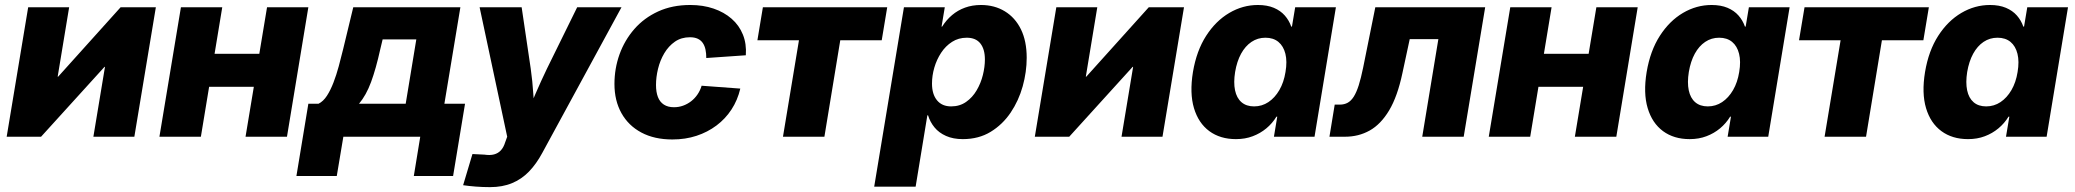

<svg xmlns="http://www.w3.org/2000/svg" viewBox="-20 -559 8483 785"><path d="M529.3 0H361.8L409.2 -285.6H407.2L147.9 0H7.3L95.2 -529.3H262.7L215.8 -245.6H217.8L473.1 -529.3H617.2Z M1088.4 -338.9 1066.4 -204.1H786.6L808.6 -338.9ZM888.7 -529.3 801.3 0H631.8L719.7 -529.3ZM1240.7 -529.3 1153.3 0H983.9L1071.8 -529.3Z M1191.9 160.6 1240.7 -134.8H1282.2Q1301.8 -144.5 1316.7 -167.5Q1331.5 -190.4 1343.5 -221.7Q1355.5 -252.9 1365 -288.1Q1374.5 -323.2 1382.8 -357.4L1424.3 -529.3H1862.3L1796.9 -134.8H1881.3L1832.5 160.6H1671.9L1698.2 0H1383.8L1356.9 160.6ZM1447.8 -134.8H1638.7L1682.1 -397.9H1544.4L1534.7 -357.4Q1517.1 -277.8 1497.1 -223.6Q1477.1 -169.4 1447.8 -134.8Z M1873.5 198.2 1911.6 70.8 1960.4 73.2Q1983.4 76.7 2000 72.3Q2016.6 67.9 2027.8 55.7Q2039.1 43.5 2045.4 22.9L2053.7 0L1940.9 -529.3H2112.8L2149.9 -278.3Q2157.2 -227.1 2160.4 -175.3Q2163.6 -123.5 2168 -67.9H2125Q2147 -123.5 2169.4 -175.5Q2191.9 -227.5 2216.3 -278.3L2339.8 -529.3H2521L2197.3 65.9Q2172.9 111.3 2142.6 142.6Q2112.3 173.8 2073.2 189.9Q2034.2 206.1 1983.4 206.1Q1954.1 206.1 1925.5 203.9Q1897 201.7 1873.5 198.2Z M2729 11.2Q2655.3 11.2 2602.3 -17.1Q2549.3 -45.4 2520.8 -96.4Q2492.2 -147.5 2492.2 -215.8Q2492.2 -278.8 2512.9 -336.7Q2533.7 -394.5 2573.5 -440.2Q2613.3 -485.8 2670.9 -512.2Q2728.5 -538.6 2802.2 -538.6Q2854.5 -538.6 2897.5 -523.9Q2940.4 -509.3 2971.2 -482.4Q3002 -455.6 3017.3 -417.7Q3032.7 -379.9 3029.3 -333L2867.7 -321.8Q2867.7 -340.3 2864.5 -356Q2861.3 -371.6 2853.5 -383.1Q2845.7 -394.5 2832.8 -400.6Q2819.8 -406.7 2800.8 -406.7Q2765.6 -406.7 2739.5 -388.7Q2713.4 -370.6 2696 -341.3Q2678.7 -312 2670.4 -277.8Q2662.1 -243.7 2662.1 -211.4Q2662.1 -182.6 2669.9 -162.4Q2677.7 -142.1 2694.3 -131.3Q2710.9 -120.6 2735.4 -120.6Q2755.4 -120.6 2772.9 -127Q2790.5 -133.3 2805.7 -145Q2820.8 -156.7 2831.8 -172.9Q2842.8 -189 2848.6 -208.5L3006.8 -196.8Q2995.6 -149.4 2970.7 -111.3Q2945.8 -73.2 2909.4 -45.9Q2873 -18.6 2827.6 -3.7Q2782.2 11.2 2729 11.2Z M3181.2 0 3246.6 -394.5H3076.7L3099.1 -529.3H3607.4L3585 -394.5H3415.5L3350.6 0Z M3554.2 204.1 3675.8 -529.3H3842.8L3829.6 -450.2H3832Q3849.1 -477.5 3872.6 -497.3Q3896 -517.1 3925.5 -527.8Q3955.1 -538.6 3990.7 -538.6Q4045.9 -538.6 4088.1 -512.9Q4130.4 -487.3 4154.1 -439.2Q4177.7 -391.1 4177.7 -322.8Q4177.7 -265.1 4161.4 -206.3Q4145 -147.5 4112.1 -98.6Q4079.1 -49.8 4030.3 -20Q3981.4 9.8 3916.5 9.8Q3877 9.8 3847.9 -3.2Q3818.8 -16.1 3800.8 -38.1Q3782.7 -60.1 3774.4 -87.4H3771.5L3723.6 204.1ZM3868.7 -124Q3903.8 -124 3929.9 -142.3Q3956.1 -160.6 3973.1 -189.7Q3990.2 -218.8 3998.5 -252.2Q4006.8 -285.6 4006.8 -315.9Q4006.8 -357.9 3988.3 -381.3Q3969.7 -404.8 3932.6 -404.8Q3898.9 -404.8 3872.6 -387.9Q3846.2 -371.1 3827.9 -343.3Q3809.6 -315.4 3800 -282.5Q3790.5 -249.5 3790.5 -217.3Q3790.5 -173.8 3811 -148.9Q3831.5 -124 3868.7 -124Z M4732.9 0H4565.4L4612.8 -285.6H4610.8L4351.6 0H4210.9L4298.8 -529.3H4466.3L4419.4 -245.6H4421.4L4676.8 -529.3H4820.8Z M5033.2 9.8Q4968.8 9.8 4924.3 -22.9Q4879.9 -55.7 4861.6 -116.9Q4843.3 -178.2 4857.4 -264.6Q4872.1 -351.6 4911.4 -412.6Q4950.7 -473.6 5005.9 -506.1Q5061 -538.6 5123 -538.6Q5160.6 -538.6 5188 -527.1Q5215.3 -515.6 5232.9 -495.6Q5250.5 -475.6 5259.3 -450.2H5262.2L5275.4 -529.3H5441.9L5354.5 0H5188.5L5202.1 -82H5198.7Q5182.1 -54.7 5157.5 -34.2Q5132.8 -13.7 5101.8 -2Q5070.8 9.8 5033.2 9.8ZM5107.4 -124Q5139.6 -124 5166 -141.6Q5192.4 -159.2 5210.7 -190.7Q5229 -222.2 5235.8 -264.6Q5243.2 -307.6 5235.4 -339.1Q5227.5 -370.6 5206.8 -387.7Q5186 -404.8 5153.8 -404.8Q5122.1 -404.8 5096.7 -387.7Q5071.3 -370.6 5054.2 -339.4Q5037.1 -308.1 5029.8 -264.6Q5022.9 -221.7 5029.5 -189.9Q5036.1 -158.2 5055.9 -141.1Q5075.7 -124 5107.4 -124Z M5415.5 0 5437 -131.3H5458Q5476.1 -131.3 5490 -138.9Q5503.9 -146.5 5514.9 -163.8Q5525.9 -181.2 5535.2 -210.2Q5544.4 -239.3 5553.2 -282.2L5603 -529.3H6052.2L5964.4 0H5794.9L5860.8 -398.9H5743.7L5713.9 -260.3Q5693.8 -165 5659.7 -107.9Q5625.5 -50.8 5580.1 -25.4Q5534.7 0 5479.5 0Z M6523.4 -338.9 6501.5 -204.1H6221.7L6243.7 -338.9ZM6323.7 -529.3 6236.3 0H6066.9L6154.8 -529.3ZM6675.8 -529.3 6588.4 0H6418.9L6506.8 -529.3Z M6888.2 9.8Q6823.7 9.8 6779.3 -22.9Q6734.9 -55.7 6716.6 -116.9Q6698.2 -178.2 6712.4 -264.6Q6727.1 -351.6 6766.4 -412.6Q6805.7 -473.6 6860.8 -506.1Q6916 -538.6 6978 -538.6Q7015.6 -538.6 7043 -527.1Q7070.3 -515.6 7087.9 -495.6Q7105.5 -475.6 7114.3 -450.2H7117.2L7130.4 -529.3H7296.9L7209.5 0H7043.5L7057.1 -82H7053.7Q7037.1 -54.7 7012.5 -34.2Q6987.8 -13.7 6956.8 -2Q6925.8 9.8 6888.2 9.8ZM6962.4 -124Q6994.6 -124 7021 -141.6Q7047.4 -159.2 7065.7 -190.7Q7084 -222.2 7090.8 -264.6Q7098.1 -307.6 7090.3 -339.1Q7082.5 -370.6 7061.8 -387.7Q7041 -404.8 7008.8 -404.8Q6977.1 -404.8 6951.7 -387.7Q6926.3 -370.6 6909.2 -339.4Q6892.1 -308.1 6884.8 -264.6Q6877.9 -221.7 6884.5 -189.9Q6891.1 -158.2 6910.9 -141.1Q6930.7 -124 6962.4 -124Z M7439.9 0 7505.4 -394.5H7335.4L7357.9 -529.3H7866.2L7843.8 -394.5H7674.3L7609.4 0Z M8026.4 9.8Q7961.9 9.8 7917.5 -22.9Q7873 -55.7 7854.7 -116.9Q7836.4 -178.2 7850.6 -264.6Q7865.2 -351.6 7904.5 -412.6Q7943.8 -473.6 7999 -506.1Q8054.2 -538.6 8116.2 -538.6Q8153.8 -538.6 8181.2 -527.1Q8208.5 -515.6 8226.1 -495.6Q8243.7 -475.6 8252.4 -450.2H8255.4L8268.6 -529.3H8435.1L8347.7 0H8181.6L8195.3 -82H8191.9Q8175.3 -54.7 8150.6 -34.2Q8126 -13.7 8095 -2Q8064 9.8 8026.4 9.8ZM8100.6 -124Q8132.8 -124 8159.2 -141.6Q8185.5 -159.2 8203.9 -190.7Q8222.2 -222.2 8229 -264.6Q8236.3 -307.6 8228.5 -339.1Q8220.7 -370.6 8200 -387.7Q8179.2 -404.8 8147 -404.8Q8115.2 -404.8 8089.8 -387.7Q8064.5 -370.6 8047.4 -339.4Q8030.3 -308.1 8022.9 -264.6Q8016.1 -221.7 8022.7 -189.9Q8029.3 -158.2 8049.1 -141.1Q8068.8 -124 8100.6 -124Z"/></svg>

Font: Inter 24pt ExtraBold
Style: Italic
Weight: 800
Italic angle: -9.3988°
Designer: Rasmus Andersson
Foundry: rsms
Version: Version 4.001;git-66647c0bb